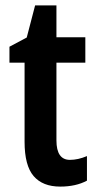

<svg xmlns="http://www.w3.org/2000/svg" viewBox="-20 -681 361 711"><path d="M239 -89Q269 -89 302 -103V-12Q261 10 203 10Q138 10 104.5 -29Q71 -68 71 -156V-449H15V-508L79 -542L110 -661H189V-543H296V-449H189V-161Q189 -89 239 -89Z"/></svg>

Font: Noto Sans Disp Cond SemBd
Style: Regular
Weight: 600
Width: 3
Designer: Monotype Design Team
Foundry: Monotype Imaging Inc.
Version: Version 2.000;GOOG;noto-source:20170915:90ef993387c0; ttfaut